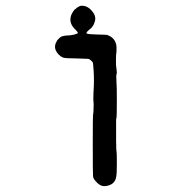

<svg xmlns="http://www.w3.org/2000/svg" viewBox="-20 -618 587 654"><path d="M254 -598Q276 -601 293 -581Q308 -564 303.5 -546.5Q299 -529 288 -520Q271 -507 275.5 -504Q280 -501 310 -500.5Q340 -500 345 -499Q376 -488 377 -456Q377 -440 376 -435.5Q375 -431 375 -411Q375 -391 376 -390L378 -371L376 -360L377 -331Q378 -327 378 -273Q378 -219 376.5 -215.5Q375 -212 375.5 -200Q376 -188 375.5 -174Q375 -160 375.5 -141.5Q376 -123 376 -114.5Q376 -106 377 -102Q378 -98 378 -61Q378 -24 376 -17Q373 7 349 14Q342 16 335 16Q319 16 304 -3Q298 -10 297 -17Q296 -24 296 -125.5Q296 -227 297 -228.5Q298 -230 298.5 -242Q299 -254 299 -262Q297 -281 298.5 -304Q300 -327 300 -344Q300 -361 299 -375Q298 -389 297.5 -396Q297 -403 296 -407L295 -405Q295 -408 289.5 -412.5Q284 -417 281.5 -417.5Q279 -418 241 -419Q202 -419 194.5 -422Q187 -425 180 -432Q159 -454 173 -477Q174 -480 175 -481Q176 -482 182 -488Q188 -494 194.5 -495Q201 -496 201.5 -496.5Q202 -497 208 -497Q214 -497 215 -497.5Q216 -498 221 -498L232 -500Q244 -503 245 -505.5Q246 -508 238 -516Q215 -537 221 -561Q223 -569 225 -571.5Q227 -574 227 -575Q227 -576 229.5 -579Q232 -582 232 -583Q232 -584 236 -586.5Q240 -589 240 -590Q240 -591 246 -594Q252 -597 252 -597.5Q252 -598 254 -598Z"/></svg>

Font: TT2020 Style E
Style: Regular
Weight: 400
Version: Version 00.2